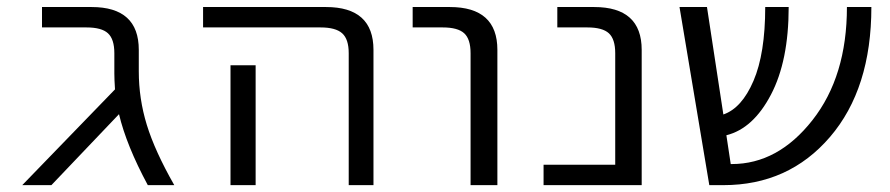

<svg xmlns="http://www.w3.org/2000/svg" viewBox="-20 -540 2597 560"><path d="M44.9 0 315.4 -279.3Q313.5 -308.6 313.5 -325.2V-384.8Q313.5 -425.8 294.9 -442.9Q276.4 -460 232.4 -460H102.5V-519.5H247.1Q384.8 -519.5 384.8 -394.5V-332Q384.8 -252 408.2 -175.8Q431.6 -99.6 488.3 0H411.1Q348.6 -116.2 327.1 -207L129.9 0Z M572.3 -460V-519.5H930.7Q1069.3 -519.5 1069.3 -394.5V0H997.1V-384.8Q997.1 -425.8 978 -442.9Q959 -460 915 -460ZM652.3 0V-349.6H725.6V0Z M1183.6 -460V-519.5H1292Q1430.7 -519.5 1430.7 -394.5V0H1352.5V-384.8Q1352.5 -425.8 1334 -442.9Q1315.4 -460 1271.5 -460Z M1565.4 0V-59.6H1774.4V-384.8Q1774.4 -425.8 1755.9 -442.9Q1737.3 -460 1693.4 -460H1605.5V-519.5H1712.9Q1851.6 -519.5 1851.6 -394.5V0Z M1961.9 -519.5H2042L2089.8 -206.1Q2143.6 -224.6 2177.7 -304.2Q2211.9 -383.8 2211.9 -519.5H2280.3Q2280.3 -362.3 2228.5 -263.7Q2176.8 -165 2098.6 -145.5L2111.3 -61.5H2114.3Q2249 -61.5 2349.6 -189.5Q2450.2 -317.4 2450.2 -519.5H2521.5Q2521.5 -281.2 2400.9 -140.6Q2280.3 0 2089.8 0H2048.8Z"/></svg>

Font: GenEi M Gothic v2 Regular
Style: Regular
Weight: 400
Version: Version 2.0